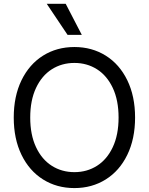

<svg xmlns="http://www.w3.org/2000/svg" viewBox="-20 -959 767 989"><path d="M363.3 9.8Q272.5 9.8 201.7 -34.7Q130.9 -79.1 90.8 -161.4Q50.8 -243.7 50.8 -353.5Q50.8 -463.4 90.8 -545.7Q130.9 -627.9 201.7 -672.4Q272.5 -716.8 363.3 -716.8Q453.6 -716.8 524.7 -672.4Q595.7 -627.9 635.7 -545.7Q675.8 -463.4 675.8 -353.5Q675.8 -243.7 635.7 -161.4Q595.7 -79.1 524.7 -34.7Q453.6 9.8 363.3 9.8ZM363.3 -634.8Q298.3 -634.8 246.8 -602.1Q195.3 -569.3 165.5 -505.9Q135.7 -442.4 135.7 -353.5Q135.7 -264.6 165.5 -201.2Q195.3 -137.7 246.8 -105Q298.3 -72.3 363.3 -72.3Q428.2 -72.3 479.7 -105Q531.2 -137.7 561 -201.2Q590.8 -264.6 590.8 -353.5Q590.8 -442.4 561 -505.9Q531.2 -569.3 479.7 -602.1Q428.2 -634.8 363.3 -634.8ZM220.7 -939.5H318.4L401.4 -779.3H328.1Z"/></svg>

Font: Pretendard
Style: Regular
Weight: 400
Designer: Base glyphs from Inter by Rasmus Andersson; Hangeul glyphs from Noto Sans CJK(Source Han Sans) by Jang Soo-young and Kan
Foundry: Kil Hyung-jin
Version: Version 1.309